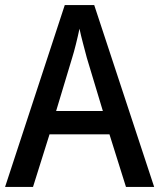

<svg xmlns="http://www.w3.org/2000/svg" viewBox="-20 -736 627 756"><path d="M476 0H587L351 -716H235L0 0H110L175 -207H411ZM322 -508 385 -299H201L264 -508C273 -536 285 -585 293 -623C299 -592 315 -536 322 -508Z"/></svg>

Font: Noto Sans Devanagari UI SemiCondensed Medium
Style: Regular
Weight: 500
Width: 4
Designer: Jelle Bosma - Monotype Design Team
Foundry: Monotype Imaging Inc.
Version: Version 2.004